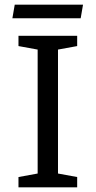

<svg xmlns="http://www.w3.org/2000/svg" viewBox="-20 -801 409 821"><path d="M59 0V-44L141 -59V-589L59 -604V-648H310V-604L228 -589V-59L310 -44V0ZM33 -723 43 -781H335L325 -723Z"/></svg>

Font: Faustina VF Beta
Style: Regular
Weight: 400
Designer: Alfonso Garcia
Foundry: Omnibus-Type
Version: Version 1.006